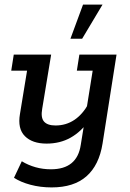

<svg xmlns="http://www.w3.org/2000/svg" viewBox="-20 -636 568 837"><path d="M205 181Q156 181 113 169.5Q70 158 41 139L75 67Q103 84 135 93Q167 102 202 102Q259 102 291.5 75.5Q324 49 332 -4L349 -109L368 -111Q334 -62 288 -36Q242 -10 183 -10Q121 -10 88.5 -42.5Q56 -75 67 -139L98 -328H29L40 -398H203L164 -162Q157 -123 172 -106Q187 -89 222 -89Q268 -89 304.5 -113.5Q341 -138 367 -186L356 -153L384 -328H315L326 -398H488L427 -10Q412 84 357 132.5Q302 181 205 181ZM287 -467 342 -616H427L338 -467Z"/></svg>

Font: Rokkitt Medium
Style: Italic
Weight: 500
Italic angle: -9°
Designer: Vernon Adams
Foundry: Vernon Adams
Version: Version 3.103